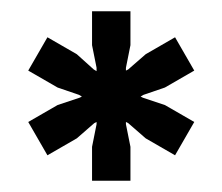

<svg xmlns="http://www.w3.org/2000/svg" viewBox="-20 -720 394 340"><path d="M143 -400V-460L151 -500V-504L147 -502L116 -475L64 -445L30 -504L82 -534L121 -547L125 -549L120 -552L82 -565L30 -595L64 -654L116 -624L146 -597L151 -594V-600L143 -640V-700H211V-640L203 -600V-595L207 -597L238 -624L290 -654L324 -595L272 -565L234 -552L229 -549L233 -547L272 -534L324 -504L290 -445L238 -475L207 -502L203 -504V-500L211 -460V-400Z"/></svg>

Font: Fivo Sans Modern
Style: Regular
Weight: 700
Designer: Alexander Slobzheninov
Foundry: Alexander Slobzheninov
Version: 1.0